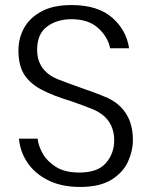

<svg xmlns="http://www.w3.org/2000/svg" viewBox="-20 -733 598 760"><path d="M297 7Q224 7 171.5 -19Q119 -45 89.5 -88Q60 -131 55 -184H129Q132 -155 149.5 -124.5Q167 -94 202 -72Q237 -50 294 -50Q367 -50 399.5 -88Q432 -126 432 -177Q432 -263 351 -299Q315 -314 260 -333Q193 -353 146.5 -377Q100 -401 76.5 -437Q53 -473 53 -533Q53 -582 75.5 -622.5Q98 -663 144.5 -688Q191 -713 263 -713Q366 -713 423 -664Q480 -615 491 -542H416Q407 -587 368.5 -622Q330 -657 263 -657Q206 -657 166.5 -628Q127 -599 127 -536Q127 -454 207 -420Q245 -405 296 -387Q358 -366 407 -345Q506 -297 506 -179Q506 -136 486.5 -93Q467 -50 421 -21.5Q375 7 297 7Z"/></svg>

Font: Ulagadi Sans Light
Style: Regular
Weight: 300
Designer: Ninad Kale (Devanagari), Jonny Pinhorn (Latin)
Foundry: Indian Type Foundry
Version: Version 3.01;March 29, 2020;FontCreator 12.0.0.2522 64-bit; 